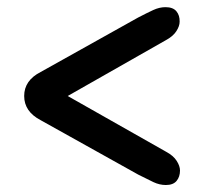

<svg xmlns="http://www.w3.org/2000/svg" viewBox="-20 -610 578 536"><path d="M482.5 -134Q482.5 -116.5 473 -105Q463.5 -93.5 443 -93.5Q425.5 -93.5 408.5 -101.5Q391.5 -109.5 366 -122.5L93.5 -274.5Q47.5 -298.5 47.5 -342Q47.5 -385.5 93.5 -409L365.5 -561Q390.5 -574 407.8 -582Q425 -590 442 -590Q463 -590 472.5 -578.5Q482 -567 481.5 -549.5Q481.5 -537 472.2 -522.8Q463 -508.5 442.5 -497.5L169 -342L443.5 -186.5Q464 -175.5 473.2 -161Q482.5 -146.5 482.5 -134Z"/></svg>

Font: Fraunces 9pt Soft
Style: Bold
Weight: 700
Version: Version 1.000;[b76b70a41]